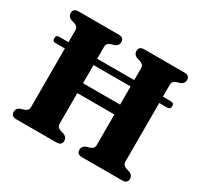

<svg xmlns="http://www.w3.org/2000/svg" viewBox="-146 -889 1129 1079"><g transform="rotate(30 418.0 -350.0)"><path d="M298 -101.5Q298 -88 304.2 -80.8Q310.5 -73.5 323 -69L346.5 -62Q369 -52 369 -29.5Q369 0 334.5 0H75.5Q40.5 0 40.5 -29.5Q40.5 -52 63 -62L86.5 -69Q99 -73.5 105.5 -80.8Q112 -88 112 -101.5V-481H50Q31.5 -481 31.5 -501.5Q31.5 -522 51 -522H112V-598.5Q112 -612 105.5 -619.2Q99 -626.5 87 -631L63 -638Q40.5 -648 40.5 -670.5Q40.5 -700 75.5 -700H334.5Q369 -700 369 -670.5Q369 -648 346.5 -638L323 -631Q310.5 -626.5 304.2 -619.2Q298 -612 298 -598.5V-522H538.5V-598.5Q538.5 -612 532 -619.2Q525.5 -626.5 513 -631L489.5 -638Q467 -648 467 -670.5Q467 -700 502 -700H760.5Q795.5 -700 795.5 -670.5Q795.5 -648 773 -638L749.5 -631Q737 -626.5 730.8 -619.2Q724.5 -612 724.5 -598.5V-522H777Q797 -522 797 -501.5Q797 -481 777 -481H724.5V-101.5Q724.5 -88 730.8 -80.8Q737 -73.5 749.5 -69L773 -62Q795.5 -52 795.5 -29.5Q795.5 0 760.5 0H502Q467 0 467 -29.5Q467 -52 489.5 -62L513 -69Q525.5 -73.5 532 -80.8Q538.5 -88 538.5 -101.5V-299H298ZM298 -363H538.5V-481H298Z"/></g></svg>

Font: Fraunces 72pt Soft
Style: Bold
Weight: 700
Version: Version 1.000;[b76b70a41]